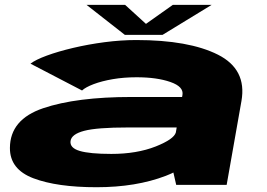

<svg xmlns="http://www.w3.org/2000/svg" viewBox="-20 -755 1092 784"><path d="M699.5 0 688 -50.5Q673.5 -43.5 657 -37Q535.5 9.5 374.5 9.5Q213 9.5 116.5 -27Q20 -63.5 20.5 -151Q21 -267.5 156.5 -313.2Q292 -359 517 -359H723.5L725 -367Q731 -401 675.8 -420.2Q620.5 -439.5 537.5 -439.5Q486 -439.5 440.8 -431.8Q395.5 -424 362.5 -411.5Q329.5 -399 315 -385.5L104.5 -495Q125 -511 171.2 -528Q217.5 -545 279 -559.5Q340.5 -574 407.5 -582.8Q474.5 -591.5 536.5 -591.5Q751 -591.5 869.8 -531.8Q988.5 -472 966 -343L905.5 0ZM698 -214 701.5 -234.5H502Q376 -234.5 323.8 -220.8Q271.5 -207 268 -179Q264.5 -151 305.2 -138.8Q346 -126.5 434.5 -126.5Q538.5 -126.5 616 -157Q690 -186.5 698 -214ZM490 -612.5 333.5 -735H491L576 -657.5L685.5 -735H844L643.5 -612.5Z"/></svg>

Font: Anybody UltraExpanded ExtraBold
Style: Italic
Weight: 800
Width: 9
Italic angle: -10°
Designer: Tyler Finck
Foundry: Etcetera Type Company
Version: Version 1.010; ttfautohint (v1.8.3) -l 8 -r 50 -G 200 -x 14 